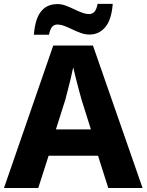

<svg xmlns="http://www.w3.org/2000/svg" viewBox="-20 -946 738 966"><path d="M524.8 0 473.2 -162.4H224.5L172.5 0H0L248 -717H447.6L697.3 0ZM390.4 -444.2Q386.1 -459.6 377.7 -490.4Q369.4 -521.2 361.2 -554.1Q353 -587.1 348.3 -607.2Q344 -584.5 336.5 -553.5Q329 -522.6 321.4 -493.4Q313.9 -464.3 308.6 -444.2L261.3 -294.9H437.4ZM150.5 -771.2Q153.5 -812 162.7 -841.2Q171.8 -870.4 186.9 -889Q201.9 -907.5 222.6 -916.5Q243.2 -925.5 269.3 -925.5Q289.2 -925.5 309.7 -918Q330.2 -910.5 351.3 -900.3Q372.3 -890.2 391.8 -882.7Q411.3 -875.2 429.3 -875.2Q442.9 -875.2 454.1 -885.7Q465.2 -896.1 470.9 -926.5H547.2Q541.2 -846.9 509.8 -809.6Q478.4 -772.2 430.7 -772.2Q409.1 -772.2 387.7 -779.7Q366.4 -787.2 345.5 -797.3Q324.7 -807.5 305.2 -815Q285.6 -822.5 268 -822.5Q254.1 -822.5 243.4 -812.3Q232.8 -802.2 226.4 -771.2Z"/></svg>

Font: Noto Sans Oriya
Style: Regular
Weight: 400
Designer: Amélie Bonet and Sol Matas
Foundry: Google LLC
Version: Version 2.006